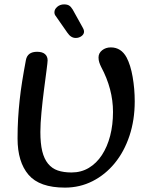

<svg xmlns="http://www.w3.org/2000/svg" viewBox="-20 -841 689 875"><path d="M306 -55Q350 -55 385 -76Q420 -97 444.5 -134.5Q469 -172 482 -222Q495 -272 495 -331Q495 -435 441 -536Q436 -546 432.5 -556.5Q429 -567 429 -579Q429 -599 445.5 -612Q462 -625 485 -625Q532 -625 557 -579Q575 -545 584.5 -490.5Q594 -436 594 -379Q594 -294 570 -222Q546 -150 503 -97.5Q460 -45 402 -15.5Q344 14 276 14Q160 14 110 -44.5Q60 -103 60 -210Q60 -258 62.5 -300Q65 -342 69.5 -384Q74 -426 81 -470Q88 -514 98 -567Q105 -605 149 -605Q173 -605 185 -594.5Q197 -584 197 -566Q197 -558 192 -520Q187 -482 180.5 -432Q174 -382 169 -329.5Q164 -277 164 -240Q164 -187 172.5 -152Q181 -117 199 -95Q217 -73 243.5 -64Q270 -55 306 -55ZM234 -768Q228 -775 228 -785Q228 -799 241 -810Q254 -821 272 -821Q286 -821 294.5 -816Q303 -811 311 -798L356 -717Q361 -708 362 -704Q363 -700 363 -697Q363 -685 351.5 -676.5Q340 -668 325 -668Q303 -668 287 -692Z"/></svg>

Font: Sofadi One
Style: Regular
Weight: 400
Designer: Botjo Nikoltchev
Foundry: Botjo Nikoltchev
Version: Version 1.002